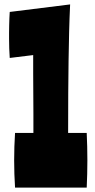

<svg xmlns="http://www.w3.org/2000/svg" viewBox="-20 -848 430 868"><path d="M297 -828Q294 -764 292.5 -703Q291 -642 290 -574Q289 -506 288.5 -426.5Q288 -347 288 -247H372Q375 -185 375 -123Q375 -61 372 0H48Q46 -31 45 -61.5Q44 -92 44 -123Q44 -155 45 -185.5Q46 -216 48 -247H131Q131 -289 131 -335Q131 -381 130.5 -427Q130 -473 130 -517Q130 -561 130 -599L24 -586Q21 -629 21 -673Q21 -684 21 -700Q21 -716 21.5 -733.5Q22 -751 22.5 -767Q23 -783 24 -794Z"/></svg>

Font: Ranchers
Style: Regular
Weight: 400
Designer: Pablo Impallari, Brenda Gallo
Foundry: Pablo Impallari, Brenda Gallo
Version: Version 1.000; ttfautohint (v0.8) -G 200 -r 50